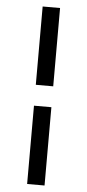

<svg xmlns="http://www.w3.org/2000/svg" viewBox="-58 -783 416 916"><g transform="rotate(5 150.0 -325.0)"><path d="M108.3 -375H191.7V-750H108.3ZM108.3 100H191.7V-275H108.3Z"/></g></svg>

Font: Boon Medium
Style: Regular
Weight: 500
Designer: Sungsit Sawaiwan
Foundry: FontUni
Version: Version 2.0